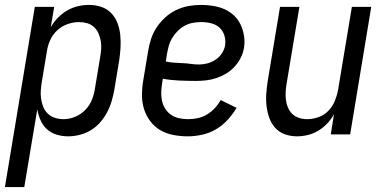

<svg xmlns="http://www.w3.org/2000/svg" viewBox="-48 -548 1568 783"><path d="M-28 215 94 -520H173L159 -437Q171 -458 188 -475.5Q205 -493 225.5 -505Q246 -517 269 -522.5Q292 -528 315 -528Q341 -528 365 -520Q389 -512 406 -494Q423 -476 431.5 -453Q440 -430 442.5 -404.5Q445 -379 443.5 -353Q442 -327 438 -301L418 -181Q414 -158 407 -134.5Q400 -111 388.5 -89.5Q377 -68 360.5 -49Q344 -30 322.5 -17Q301 -4 277 2Q253 8 230 8Q205 8 182.5 1Q160 -6 143.5 -21Q127 -36 117.5 -57.5Q108 -79 104 -102L51 215ZM211 -62Q235 -62 259 -72Q283 -82 301 -101Q319 -120 328 -144Q337 -168 340 -192L360 -312Q363 -329 364.5 -346.5Q366 -364 363 -380.5Q360 -397 353.5 -412Q347 -427 335 -438Q323 -449 307 -453.5Q291 -458 274 -458Q251 -458 227 -449.5Q203 -441 184.5 -423.5Q166 -406 156 -383Q146 -360 143 -337L123 -217Q120 -199 118.5 -181Q117 -163 119.5 -145.5Q122 -128 128.5 -112Q135 -96 147 -84.5Q159 -73 176 -67.5Q193 -62 211 -62Z M718 8Q688 8 659 2.5Q630 -3 606 -17Q582 -31 565 -53.5Q548 -76 539.5 -103Q531 -130 531 -159.5Q531 -189 536 -219L556 -339Q560 -364 568 -389Q576 -414 591 -436.5Q606 -459 626.5 -477.5Q647 -496 671.5 -507.5Q696 -519 721.5 -523.5Q747 -528 772 -528Q797 -528 821.5 -524Q846 -520 867.5 -510.5Q889 -501 906 -485Q923 -469 933 -448Q943 -427 947 -402.5Q951 -378 947 -353Q944 -333 934 -313Q924 -293 909 -276.5Q894 -260 875 -248.5Q856 -237 835.5 -230Q815 -223 794 -220.5Q773 -218 752 -218Q718 -218 683 -219.5Q648 -221 616 -227L613 -208Q610 -189 609.5 -171Q609 -153 613 -135.5Q617 -118 626.5 -103.5Q636 -89 650 -79.5Q664 -70 682 -66Q700 -62 718 -62Q738 -62 757.5 -66Q777 -70 795 -80.5Q813 -91 827.5 -106.5Q842 -122 852 -140L917 -108Q901 -82 880 -59Q859 -36 832.5 -20.5Q806 -5 776 1.5Q746 8 718 8ZM764 -285Q781 -285 798 -289.5Q815 -294 831 -304.5Q847 -315 857 -330.5Q867 -346 870 -363Q873 -384 867 -403.5Q861 -423 847 -435.5Q833 -448 813.5 -453Q794 -458 773 -458Q756 -458 739 -455Q722 -452 706 -443.5Q690 -435 677 -422Q664 -409 654.5 -393.5Q645 -378 640.5 -361.5Q636 -345 633 -328L628 -297Q643 -294 660.5 -292.5Q678 -291 695.5 -290.5Q713 -290 729.5 -287.5Q746 -285 764 -285Z M1163 8Q1137 8 1113.5 -0.5Q1090 -9 1074 -27Q1058 -45 1050 -68Q1042 -91 1039 -116Q1036 -141 1038 -167Q1040 -193 1044 -219L1094 -520H1173L1121 -208Q1118 -191 1117 -174Q1116 -157 1118 -140.5Q1120 -124 1126.5 -109Q1133 -94 1144.5 -83Q1156 -72 1172 -67Q1188 -62 1205 -62Q1228 -62 1251.5 -70.5Q1275 -79 1292 -97Q1309 -115 1318 -137.5Q1327 -160 1331 -183L1387 -520H1466L1380 0H1301L1314 -82Q1303 -62 1286.5 -44.5Q1270 -27 1250 -15Q1230 -3 1207.5 2.5Q1185 8 1163 8Z"/></svg>

Font: Iosevka Algr
Style: Italic
Weight: 400
Italic angle: -9°
Monospace: yes
Designer: Belleve Invis
Foundry: Belleve Invis
Version: Version 26.0.2; ttfautohint (v1.8.3)